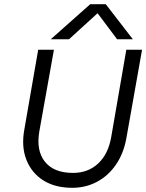

<svg xmlns="http://www.w3.org/2000/svg" viewBox="-20 -887 697 915"><path d="M410 -867H484L613 -700H538L445 -824L309 -700H222ZM162 -650H237L168 -264Q151 -171 193.5 -117Q236 -63 328 -63Q400 -63 448 -108Q496 -153 510 -234L582 -650H657L582 -227Q569 -156 533 -103Q497 -50 443 -21Q389 8 324 8Q243 8 187 -27Q131 -62 106 -125Q81 -188 96 -270Z"/></svg>

Font: Overused Grotesk
Style: Italic
Weight: 400
Italic angle: -10°
Version: Version 0.003